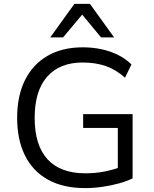

<svg xmlns="http://www.w3.org/2000/svg" viewBox="-20 -957 789 986"><path d="M417 9Q305 9 227 -34Q149 -77 108.5 -158Q68 -239 68 -352Q68 -465 108.5 -546Q149 -627 224.5 -670.5Q300 -714 405 -714Q456 -714 502 -704Q548 -694 587 -674.5Q626 -655 655 -626L622 -558Q575 -600 522.5 -618Q470 -636 405 -636Q286 -636 222 -563Q158 -490 158 -352Q158 -211 224 -139Q290 -67 419 -67Q471 -67 518.5 -76.5Q566 -86 606 -102L585 -53V-300H407V-371H661V-41Q633 -27 592 -15.5Q551 -4 505.5 2.5Q460 9 417 9ZM238 -765 362 -937H442L566 -765H499L402 -882L304 -765Z"/></svg>

Font: Nunito Sans 10pt
Style: Regular
Weight: 400
Designer: Vernon Adams
Foundry: Vernon Adams
Version: Version 3.101;gftools[0.9.27]